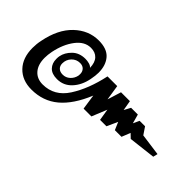

<svg xmlns="http://www.w3.org/2000/svg" viewBox="-49 -842 1146 1146"><g transform="rotate(45 524.5 -269.0)"><path d="M53 -204Q53 -238 60 -270Q83 -388 149.5 -451.5Q216 -515 302 -515Q372 -515 404.5 -477.5Q437 -440 437 -378Q437 -353 430 -318Q418 -256 380.5 -215.5Q343 -175 288 -175Q244 -175 222 -198Q200 -221 200 -258Q200 -274 202 -282Q209 -319 240.5 -350Q272 -381 323 -381Q340 -381 356 -376.5Q372 -372 380 -362Q379 -406 358 -428.5Q337 -451 300 -451Q247 -451 207.5 -399Q168 -347 152 -269Q146 -239 146 -213Q146 -156 174 -124Q202 -92 250 -92Q348 -92 405 -180.5Q462 -269 490 -400H572L587 -303L614 -390H689L700 -326L722 -367H779L795 -309L813 -348H859L890 -302L1029 -283L1022 -254L852 -234L826 -259L804 -204H748L727 -253L696 -185H642L630 -259L591 -163H525L511 -259Q462 -140 392 -81.5Q322 -23 224 -23Q146 -23 99.5 -71.5Q53 -120 53 -204ZM364 -280Q365 -285 365 -294Q365 -315 352.5 -328Q340 -341 318 -341Q287 -341 265.5 -318.5Q244 -296 244 -264Q244 -243 257 -230.5Q270 -218 293 -218Q319 -218 338.5 -235.5Q358 -253 364 -280Z"/></g></svg>

Font: Taviraj ExtraBold
Style: Italic
Weight: 800
Italic angle: -12°
Designer: Katatrad Team
Foundry: CadsonDemak
Version: Version 1.001